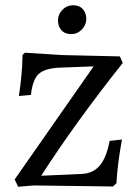

<svg xmlns="http://www.w3.org/2000/svg" viewBox="-20 -709 530 732"><path d="M424 -11C426.7 -61 433.7 -116.3 445 -177L398 -172C390 -129.3 377.5 -98 360.5 -78C343.5 -58 321 -47.3 293 -46L137 -39C223.7 -173.7 327.3 -317 448 -469L437 -494L219 -499L75 -508L66 -500C65.3 -452 60.7 -399.7 52 -343L98 -347C102 -385 111.5 -411.3 126.5 -426C141.5 -440.7 167.7 -449 205 -451L337 -456L36 -25L49 3L108 -2L411 2ZM292 -596.5C303.3 -608.2 309 -621.5 309 -636.5C309 -651.5 304.7 -664 296 -674C287.3 -684 275 -689 259 -689C243 -689 229.3 -683.2 218 -671.5C206.7 -659.8 201 -646.5 201 -631.5C201 -616.5 205.3 -604 214 -594C222.7 -584 235 -579 251 -579C267 -579 280.7 -584.8 292 -596.5Z"/></svg>

Font: Alegreya SC
Style: Regular
Weight: 400
Designer: Juan Pablo del Peral
Foundry: Juan Pablo del Peral
Version: Version 1.003